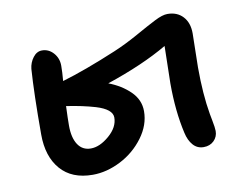

<svg xmlns="http://www.w3.org/2000/svg" viewBox="-64 -627 890 704"><g transform="rotate(-10 381.5 -275.5)"><path d="M228 -8.8Q150.4 -8.8 108.6 -56.9Q66.9 -105 66.9 -187Q66.9 -339.8 73.2 -430.2Q75.7 -453.6 89.6 -471.9Q103.5 -490.2 123 -490.2Q147.9 -490.2 165.5 -470.5Q183.1 -450.7 183.1 -422.9Q183.1 -399.4 180.2 -366.2Q266.1 -391.6 383.8 -440.9Q427.2 -459 475.1 -485.8Q522.9 -512.7 551.8 -527.3Q580.6 -542 599.1 -542Q635.3 -542 656.7 -518.8Q678.2 -495.6 678.2 -456.1Q678.2 -436 677 -394Q675.8 -352.1 675.8 -329.1Q675.8 -229.5 689 -153.8Q690.4 -146 693.4 -130.6Q696.3 -115.2 697.8 -105Q699.2 -94.7 699.2 -88.9Q699.2 -67.4 684.3 -52.7Q669.4 -38.1 646 -38.1Q622.1 -38.1 606.7 -55.7Q591.3 -73.2 585 -102.1Q565.9 -185.5 565.9 -289.1Q565.9 -311 568.8 -428.2Q477.1 -374.5 341.8 -329.1Q389.2 -311 421.1 -279.8Q453.1 -248.5 453.1 -206.1Q453.1 -154.8 418.7 -108.4Q384.3 -62 332.3 -35.4Q280.3 -8.8 228 -8.8ZM172.9 -201.2Q172.9 -156.2 189.7 -130.6Q206.5 -105 237.8 -105Q271 -105 306.4 -135.5Q341.8 -166 341.8 -202.1Q341.8 -232.9 282.2 -251Q234.4 -265.1 174.8 -273.9Q172.9 -226.1 172.9 -201.2Z"/></g></svg>

Font: Shantell Sans Irregular
Style: Regular
Weight: 500
Designer: Stephen Nixon, Anya Danilova, Shantell Martin
Foundry: Arrow Type
Version: Version 1.006;[9816181b4]